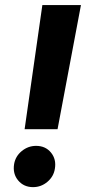

<svg xmlns="http://www.w3.org/2000/svg" viewBox="-20 -748 348 777"><path d="M79.6 -225.1 151.4 -727.5H307.6L212.9 -225.1ZM113.8 9.3Q76.2 9.3 53.5 -17.8Q30.8 -44.9 37.1 -84Q42.5 -115.7 68.1 -136.7Q93.8 -157.7 126 -157.7Q164.1 -157.7 186.3 -130.6Q208.5 -103.5 202.1 -65.4Q197.3 -33.7 171.9 -12.2Q146.5 9.3 113.8 9.3Z"/></svg>

Font: Inter 20pt
Style: Bold Italic
Weight: 700
Italic angle: -9.3988°
Version: Version 4.001;git-66647c0bb